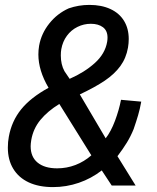

<svg xmlns="http://www.w3.org/2000/svg" viewBox="-20 -752 640 783"><path d="M12 -150Q12 -174 16 -194.5Q27.5 -258 66.2 -306Q105 -354 178 -394Q136.5 -464.5 136.5 -530Q136.5 -547.5 139.5 -565.5Q148.5 -615.5 181 -656.2Q213.5 -697 260.5 -718Q301 -732 344.5 -732Q394 -732 430.2 -715.2Q466.5 -698.5 485.8 -667Q505 -635.5 505 -593Q505 -576 502 -558Q494.5 -515 470.8 -482.5Q447 -450 407.5 -423.2Q368 -396.5 305.5 -367L411 -188Q432.5 -215.5 449 -259.5Q465.5 -303.5 473.5 -345L556 -337.5Q550.5 -306.5 543.2 -282Q536 -257.5 525 -225.5Q513 -196 497.2 -170.2Q481.5 -144.5 459 -115L533 4.5H435.5L395 -57Q352.5 -24 301.5 -6.5Q250.5 11 196 11Q138.5 11 97.2 -8.2Q56 -27.5 34 -63.8Q12 -100 12 -150ZM352.5 -118.5 222 -328Q174.5 -299 145 -263.2Q115.5 -227.5 107.5 -181Q105 -166 105 -155.5Q105 -112 133.5 -88.8Q162 -65.5 213 -65.5Q252 -65.5 287.8 -79.2Q323.5 -93 352.5 -118.5ZM228 -526Q228 -488.5 243 -461.5L264 -430.5Q324.5 -457 366.5 -494.8Q408.5 -532.5 417 -581.5Q418.5 -590.5 418.5 -598.5Q418.5 -627 399.8 -641Q381 -655 350.5 -655Q321.5 -655 295.8 -642.2Q270 -629.5 252.8 -606Q235.5 -582.5 230 -551.5Q228 -541 228 -526Z"/></svg>

Font: JuliaMono MediumItalic
Style: Regular
Weight: 500
Italic angle: -9°
Monospace: yes
Designer: cormullion
Foundry: corm
Version: Version 0.049; ttfautohint (v1.8.4)